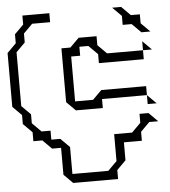

<svg xmlns="http://www.w3.org/2000/svg" viewBox="-58 -727 848 959"><g transform="rotate(-5 366.5 -247.5)"><path d="M585 -585V-630L540 -675H585L630 -630H675V-585L720 -540H675L630 -585ZM675 -450V-495L720 -450ZM675 -180V-225L720 -180ZM270 -225V-495H315L360 -540H450V-495L495 -450H675V-405H450V-450L405 -495H360V-450H315V-225H405L450 -270H675V-225H450V-180H315ZM90 -45V-90L45 -135V-180L0 -225V-495L45 -540V-585L90 -630V-675H225V-630H135L90 -585V-540L45 -495V-225L90 -180V-135L135 -90H180V-45H225L270 0V135H450L495 90V-45H585L630 -90V-135H675L720 -90H675L630 -45V0H540V90L495 135V180H270L225 135V0H180L135 -45Z"/></g></svg>

Font: Rubik Iso
Style: Regular
Weight: 400
Designer: Hubert and Fischer, NaN
Foundry: Hubert and Fischer, NaN
Version: Version 2.200